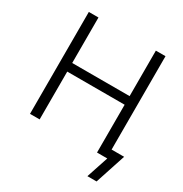

<svg xmlns="http://www.w3.org/2000/svg" viewBox="-199 -879 1131 1187"><g transform="rotate(30 366.5 -286.0)"><path d="M92.8 0V-727.5H161.6V-402.8H571.3V-727.5H640.1V0H571.3V-341.3H161.6V0ZM592.8 156.2 644.5 0H603V-61H729.5L658.2 156.2Z"/></g></svg>

Font: Inter 17pt Light
Style: Regular
Weight: 300
Version: Version 4.001;git-66647c0bb